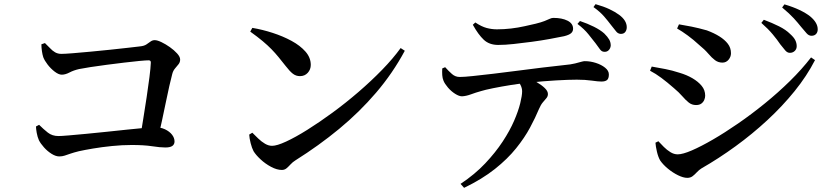

<svg xmlns="http://www.w3.org/2000/svg" viewBox="-20 -829 4020 923"><path d="M653 -161Q660 -204 668.5 -256.5Q677 -309 685 -362Q693 -415 698.5 -458.5Q704 -502 705 -527Q706 -539 695 -539Q682 -539 650 -536Q618 -533 577 -528Q536 -523 493 -517.5Q450 -512 415 -506.5Q380 -501 360 -497Q334 -491 314 -480.5Q294 -470 277 -470Q262 -470 243 -484.5Q224 -499 209 -518.5Q194 -538 188 -554Q184 -566 181.5 -583.5Q179 -601 179 -616L196 -622Q210 -609 221 -597Q232 -585 245 -577.5Q258 -570 275 -570Q291 -570 328.5 -573Q366 -576 414 -580.5Q462 -585 510 -590Q558 -595 597 -599.5Q636 -604 653 -606Q673 -608 684 -615.5Q695 -623 704 -629.5Q713 -636 724 -636Q736 -636 756 -626.5Q776 -617 796.5 -602.5Q817 -588 831.5 -572Q846 -556 846 -543Q846 -530 838.5 -520.5Q831 -511 821.5 -500Q812 -489 808 -473Q802 -450 794 -415.5Q786 -381 777.5 -338.5Q769 -296 759 -250.5Q749 -205 739 -161ZM265 -77Q248 -77 228 -89.5Q208 -102 191.5 -120.5Q175 -139 167 -155Q160 -171 156.5 -190.5Q153 -210 153 -221L168 -229Q189 -208 210 -191.5Q231 -175 261 -175Q275 -175 310 -178Q345 -181 393 -185.5Q441 -190 493 -195.5Q545 -201 592.5 -206Q640 -211 674 -214Q708 -217 720 -217Q751 -218 773 -207.5Q795 -197 807 -181.5Q819 -166 819 -149Q819 -135 808.5 -127.5Q798 -120 775 -120Q750 -120 711 -126Q672 -132 613 -132Q567 -132 518 -127Q469 -122 427.5 -115Q386 -108 359 -102Q335 -96 319 -90.5Q303 -85 291 -81Q279 -77 265 -77Z M1335 -12Q1311 -12 1283 -27Q1255 -42 1232.5 -63Q1210 -84 1199 -102Q1191 -117 1185 -140.5Q1179 -164 1178 -182L1193 -191Q1206 -178 1221.5 -163Q1237 -148 1254 -138Q1271 -128 1288 -128Q1311 -128 1355.5 -148.5Q1400 -169 1457.5 -205Q1515 -241 1578.5 -287.5Q1642 -334 1703.5 -387Q1765 -440 1817.5 -494Q1870 -548 1906 -598L1926 -585Q1868 -477 1788 -383.5Q1708 -290 1610.5 -209.5Q1513 -129 1400 -58Q1387 -50 1377 -39Q1367 -28 1357.5 -20Q1348 -12 1335 -12ZM1422 -463Q1403 -463 1388 -474.5Q1373 -486 1353 -512Q1335 -535 1319 -554.5Q1303 -574 1285 -592.5Q1267 -611 1242.5 -631.5Q1218 -652 1183 -677L1193 -695Q1241 -687 1290.5 -671Q1340 -655 1381.5 -632.5Q1423 -610 1448.5 -581Q1474 -552 1474 -517Q1474 -495 1459.5 -479Q1445 -463 1422 -463Z M2885 -580Q2873 -580 2864.5 -591.5Q2856 -603 2843 -621Q2828 -640 2808.5 -664.5Q2789 -689 2756 -714L2768 -728Q2804 -716 2835 -700.5Q2866 -685 2885 -668Q2901 -652 2908.5 -639Q2916 -626 2916 -610Q2915 -597 2906.5 -588Q2898 -579 2885 -580ZM2194 55Q2263 9 2312.5 -43.5Q2362 -96 2396.5 -148.5Q2431 -201 2451.5 -248.5Q2472 -296 2481 -333Q2490 -370 2490 -390Q2490 -405 2482.5 -420Q2475 -435 2456 -451L2513 -460Q2538 -447 2561 -433.5Q2584 -420 2599 -405.5Q2614 -391 2614 -377Q2614 -366 2607 -357.5Q2600 -349 2590 -337.5Q2580 -326 2571 -305Q2554 -264 2528 -215.5Q2502 -167 2461 -116Q2420 -65 2359 -16.5Q2298 32 2211 74ZM2201 -366Q2187 -366 2168 -378Q2149 -390 2133.5 -408Q2118 -426 2112 -441Q2107 -453 2106 -468Q2105 -483 2106 -500L2120 -506Q2137 -487 2153 -473Q2169 -459 2190 -459Q2211 -459 2253.5 -463.5Q2296 -468 2351.5 -474.5Q2407 -481 2467.5 -489Q2528 -497 2586 -504Q2644 -511 2691 -516Q2725 -519 2744.5 -524Q2764 -529 2774.5 -532Q2785 -535 2791 -535Q2818 -535 2844.5 -526.5Q2871 -518 2889 -503.5Q2907 -489 2907 -471Q2907 -452 2898.5 -444.5Q2890 -437 2871 -437Q2856 -437 2824.5 -441.5Q2793 -446 2753 -446Q2714 -446 2653.5 -442.5Q2593 -439 2526 -432Q2484 -428 2437 -420.5Q2390 -413 2350.5 -405Q2311 -397 2292 -391Q2267 -384 2244 -375.5Q2221 -367 2201 -366ZM2375 -613Q2332 -613 2305.5 -638Q2279 -663 2253 -710L2265 -721Q2295 -701 2319.5 -694.5Q2344 -688 2369 -688Q2403 -688 2437 -692Q2471 -696 2502 -703Q2533 -710 2555 -715Q2583 -722 2598 -728Q2613 -734 2622.5 -738.5Q2632 -743 2640 -743Q2682 -743 2708.5 -729.5Q2735 -716 2735 -691Q2735 -678 2725.5 -669.5Q2716 -661 2692 -655Q2663 -649 2622 -641.5Q2581 -634 2536 -628Q2491 -622 2449.5 -617.5Q2408 -613 2375 -613ZM2964 -666Q2950 -667 2941.5 -678.5Q2933 -690 2918 -708Q2903 -728 2884 -750Q2865 -772 2833 -795L2843 -809Q2882 -798 2909.5 -785Q2937 -772 2956 -758Q2975 -744 2984 -729Q2993 -714 2993 -698Q2993 -685 2986 -675.5Q2979 -666 2964 -666Z M3777 -575Q3765 -575 3755 -586.5Q3745 -598 3731 -616Q3717 -637 3695 -663.5Q3673 -690 3640 -719L3652 -734Q3692 -719 3725 -702.5Q3758 -686 3778 -666Q3796 -650 3803 -636Q3810 -622 3810 -607Q3810 -593 3800.5 -584Q3791 -575 3777 -575ZM3284 26Q3265 26 3239.5 13.5Q3214 1 3191 -18Q3168 -37 3154 -57Q3144 -74 3138 -100Q3132 -126 3131 -143L3145 -150Q3157 -137 3171.5 -122.5Q3186 -108 3203 -97.5Q3220 -87 3238 -87Q3262 -87 3306 -106Q3350 -125 3407 -158Q3464 -191 3528.5 -235.5Q3593 -280 3657 -332Q3721 -384 3778 -440Q3835 -496 3879 -553L3898 -540Q3859 -464 3800 -391Q3741 -318 3668.5 -251Q3596 -184 3515.5 -125.5Q3435 -67 3353 -20Q3340 -12 3330 -1Q3320 10 3309.5 18Q3299 26 3284 26ZM3326 -324Q3306 -324 3291 -336Q3276 -348 3260 -366.5Q3244 -385 3219 -406Q3187 -434 3159.5 -454.5Q3132 -475 3105 -489L3113 -509Q3147 -503 3178.5 -497Q3210 -491 3247 -479Q3281 -469 3308.5 -453Q3336 -437 3353 -416.5Q3370 -396 3370 -369Q3370 -359 3365.5 -348.5Q3361 -338 3351.5 -331Q3342 -324 3326 -324ZM3453 -528Q3433 -528 3417.5 -539.5Q3402 -551 3385 -571Q3368 -591 3341 -613Q3314 -638 3286 -658.5Q3258 -679 3235 -692L3244 -712Q3270 -708 3304.5 -701Q3339 -694 3378 -683Q3413 -670 3438.5 -654Q3464 -638 3479 -618.5Q3494 -599 3494 -573Q3494 -556 3482.5 -542Q3471 -528 3453 -528ZM3881 -657Q3868 -657 3857.5 -669Q3847 -681 3831 -700Q3816 -719 3796 -741Q3776 -763 3740 -793L3751 -808Q3792 -796 3823.5 -781Q3855 -766 3875 -750Q3911 -720 3911 -688Q3911 -674 3903 -665.5Q3895 -657 3881 -657Z"/></svg>

Font: Noto Serif JP ExtraLight SemiBold
Style: Regular
Weight: 600
Version: Version 2.003-H1;hotconv 1.1.1;makeotfexe 2.6.0